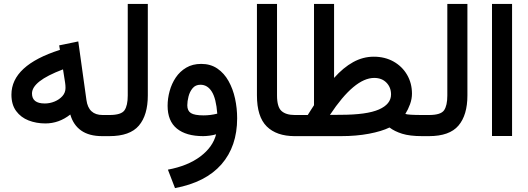

<svg xmlns="http://www.w3.org/2000/svg" viewBox="-20 -692 2686 976"><path d="M38.1 -210.9Q38.1 -359.9 284.7 -438.5L280.8 -461.4L377.9 -481.4L419.4 -183.6Q429.7 -107.4 501.5 -107.4H516.6V0H499.5Q433.1 0 392.8 -28.3Q352.5 -56.6 337.4 -109.9Q279.8 -64.5 210.4 -64.5Q164.6 -64.5 125.2 -79.8Q85.9 -95.2 62 -127.7Q38.1 -160.2 38.1 -210.9ZM300.3 -339.4Q219.2 -308.6 180.9 -278.3Q142.6 -248 142.6 -216.8Q142.6 -166 207.5 -166Q233.4 -166 257.6 -176Q281.7 -186 297.4 -203.6Q313 -221.2 313 -245.1Q313 -258.8 311 -271.5Z M497.1 0V-107.4H536.6Q596.2 -107.4 612.8 -131.3Q629.4 -155.3 629.4 -206.5V-671.9H731.4V-207Q731.4 -106.9 686 -53.5Q640.6 0 536.1 0Z M1078.6 -9.3Q1064 -4.9 1045.2 -2.4Q1026.4 0 1012.7 0Q926.3 0 879.2 -38.3Q832 -76.7 832 -154.3Q832 -191.4 842.3 -229Q852.5 -266.6 873.5 -297.9Q894.5 -329.1 926.8 -348.1Q959 -367.2 1002.9 -367.2Q1050.3 -367.2 1085 -343.5Q1119.6 -319.8 1141.8 -280Q1164.1 -240.2 1174.8 -191.2Q1185.5 -142.1 1185.5 -90.8Q1185.5 52.2 1105.5 143.6Q1025.4 234.9 869.6 264.2L833.5 170.4Q934.6 151.4 998.3 103.5Q1062 55.7 1078.6 -9.3ZM1084.5 -114.3Q1078.6 -191.4 1056.6 -226.3Q1034.7 -261.2 999 -261.2Q973.6 -261.2 959 -243.4Q944.3 -225.6 938.2 -201.2Q932.1 -176.8 932.1 -156.7Q932.1 -128.9 950.4 -117.2Q968.8 -105.5 1015.1 -105.5Q1031.7 -105.5 1049.6 -107.7Q1067.4 -109.9 1084.5 -114.3Z M1490.7 0H1478.5Q1385.7 0 1335.9 -49.3Q1286.1 -98.6 1286.1 -207.5V-671.9H1388.2V-207Q1388.2 -148.4 1410.9 -127.9Q1433.6 -107.4 1478.5 -107.4H1490.7Z M2040.5 -112.8Q2055.7 -107.4 2126.5 -107.4H2141.1V0H2126Q2063 0 2024.2 -12.2Q1985.4 -24.4 1960 -43.9Q1919.9 -24.4 1855.7 -12.2Q1791.5 0 1713.4 0H1471.2V-107.4H1544.4Q1552.2 -120.1 1560.3 -132.6Q1568.4 -145 1576.2 -157.2V-671.9H1678.2V-295.9Q1725.1 -348.6 1775.1 -376.2Q1825.2 -403.8 1879.9 -403.8Q1936.5 -403.8 1980.5 -379.2Q2024.4 -354.5 2049.3 -311.8Q2074.2 -269 2074.2 -215.8Q2074.2 -189.5 2064.5 -162.6Q2054.7 -135.7 2040.5 -112.8ZM1710.9 -108.4Q1844.7 -108.4 1906.2 -135.5Q1967.8 -162.6 1967.8 -211.9Q1967.8 -248 1944.3 -272Q1920.9 -295.9 1882.3 -295.9Q1781.7 -295.9 1657.2 -107.9Z M2121.6 0V-107.4H2161.1Q2220.7 -107.4 2237.3 -131.3Q2253.9 -155.3 2253.9 -206.5V-671.9H2356V-207Q2356 -106.9 2310.5 -53.5Q2265.1 0 2160.6 0Z M2481 -671.9H2583V-0.5H2481Z"/></svg>

Font: Vazir Medium FD-UI
Style: Medium-FD-UI
Weight: 500
Designer: Saber Rastikerdar
Foundry: Saber Rastikerdar
Version: Version 30.1.0